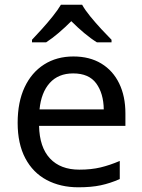

<svg xmlns="http://www.w3.org/2000/svg" viewBox="-20 -786 604 816"><path d="M292 -546Q361 -546 410.5 -516Q460 -486 486.5 -431.5Q513 -377 513 -304V-251H146Q148 -160 192.5 -112.5Q237 -65 317 -65Q368 -65 407.5 -74.5Q447 -84 489 -102V-25Q448 -7 408 1.5Q368 10 313 10Q237 10 178.5 -21Q120 -52 87.5 -113.5Q55 -175 55 -264Q55 -352 84.5 -415Q114 -478 167.5 -512Q221 -546 292 -546ZM291 -474Q228 -474 191.5 -433.5Q155 -393 148 -321H421Q420 -389 389 -431.5Q358 -474 291 -474ZM329 -766Q341 -744 363.5 -716.5Q386 -689 410.5 -662.5Q435 -636 454 -617V-606H392Q366 -622 338 -645.5Q310 -669 283 -696Q256 -669 229 -646Q202 -623 176 -606H116V-617Q135 -637 158.5 -663Q182 -689 204 -716.5Q226 -744 239 -766Z"/></svg>

Font: Noto Sans Carian
Style: Regular
Weight: 400
Designer: Monotype Design Team
Foundry: Monotype Imaging Inc.
Version: Version 2.002; ttfautohint (v1.8.4.7-5d5b)